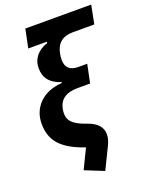

<svg xmlns="http://www.w3.org/2000/svg" viewBox="-166 -828 857 1090"><g transform="rotate(-20 262.0 -282.5)"><path d="M502 -628H371Q281 -628 263 -541Q259 -521 259 -502Q259 -432 335 -432H388L365 -321H290Q186 -321 170 -240Q167 -225 167 -209Q167 -179 187.5 -157.5Q208 -136 256 -118L275 -111Q356 -82 356 -18Q356 12 338 48L276 175L162 129L219 12L200 5Q111 -28 69.5 -76Q28 -124 28 -199Q28 -273 77 -322.5Q126 -372 215 -379L216 -384Q120 -413 120 -502Q120 -544 145 -575Q170 -606 214 -620L216 -628H103L126 -740H524Z"/></g></svg>

Font: Aneliza
Style: Bold Italic
Weight: 700
Italic angle: -11.31°
Designer: Mike Abbink, Paul van der Laan, Pieter van Rosmalen
Foundry: Bold Monday
Version: Version 3.0